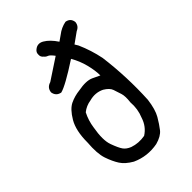

<svg xmlns="http://www.w3.org/2000/svg" viewBox="-226 -853 952 952"><g transform="rotate(-45 250.0 -376.5)"><path d="M205.1 -749Q228.5 -768.6 255.9 -752.9Q286.1 -735.4 312.5 -695.3L341.8 -715.8Q369.1 -737.3 403.3 -744.1Q433.6 -739.3 437.5 -709Q435.5 -682.6 410.2 -671.9L355.5 -632.8L366.2 -615.2Q393.6 -553.7 407.2 -486.3Q426.8 -334 418.9 -181.6Q411.1 -121.1 392.1 -88.4Q373 -55.7 354.5 -32.2Q335.9 -8.8 293 2.9Q219.7 16.6 153.3 -13.7Q114.3 -36.1 96.7 -63.5Q79.1 -90.8 65.4 -130.9Q51.8 -170.9 57.6 -244.1Q57.6 -326.2 85.9 -374Q114.3 -421.9 145 -436.5Q175.8 -451.2 211.9 -455.1Q268.6 -465.8 298.8 -452.1Q329.1 -438.5 337.9 -433.6Q337.9 -467.8 326.7 -512.2Q315.4 -556.6 293 -594.7Q177.7 -519.5 140.6 -510.7Q110.4 -516.6 105.5 -546.9Q108.4 -577.1 138.7 -585.9L250 -659.2Q232.4 -682.6 222.2 -686Q211.9 -689.5 205.1 -698.2Q192.4 -708 193.4 -722.7Q192.4 -739.3 205.1 -749ZM296.9 -374Q258.8 -392.6 215.8 -380.9Q182.6 -376 157.2 -355.5Q137.7 -317.4 131.8 -274.4Q118.2 -198.2 132.8 -157.7Q147.5 -117.2 159.2 -100.6Q170.9 -84 195.3 -74.2Q235.4 -60.5 279.3 -68.4Q319.3 -93.8 334 -140.6Q352.5 -184.6 348.6 -234.4Q353.5 -272.5 346.7 -294.4Q339.8 -316.4 333 -336.4Q326.2 -356.4 296.9 -374Z"/></g></svg>

Font: NaikaiFont
Style: Regular-Lite
Weight: 400
Version: Version 1.67